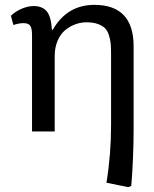

<svg xmlns="http://www.w3.org/2000/svg" viewBox="-20 -541 635 790"><path d="M507.8 229 418 210.9Q437 95.2 437 -25.9V-320.8Q437 -346.2 435.3 -363Q433.6 -379.9 427.7 -397.7Q421.9 -415.5 411.1 -425.8Q400.4 -436 381.6 -442.6Q362.8 -449.2 335.9 -449.2Q312.5 -449.2 290.3 -441.2Q268.1 -433.1 248.5 -417.2Q229 -401.4 217 -373.5Q205.1 -345.7 205.1 -310.1V0H111.8V-397Q111.8 -424.8 104.2 -435.3Q96.7 -445.8 77.1 -445.8Q57.6 -445.8 35.2 -438L24.9 -476.1Q43.5 -494.1 69.3 -505.1Q95.2 -516.1 119.1 -516.1Q152.8 -516.1 171.4 -495.6Q189.9 -475.1 193.8 -418H196.8Q255.9 -521 368.2 -521Q529.8 -521 529.8 -350.1V-6.8Q529.8 47.4 527.3 105.2Q524.9 163.1 522.5 193.4L520 224.1Z"/></svg>

Font: Literata Book
Style: Regular
Weight: 400
Designer: Latin by Veronika Burian and Jose Scaglione. Greek by Irene Vlachou. Cyrillic by Vera Evstafieva
Foundry: TypeTogether
Version: Version 2.003;PS 002.003;hotconv 1.0.88;makeotf.lib2.5.64775